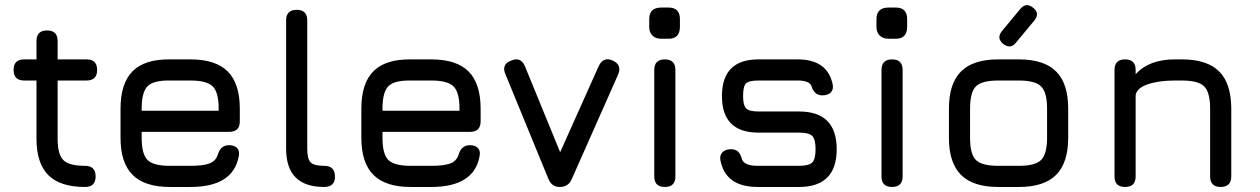

<svg xmlns="http://www.w3.org/2000/svg" viewBox="-20 -743 5007 763"><path d="M318 0Q219 0 172 -47Q125 -94 125 -192V-423H76Q34 -423 34 -465Q34 -507 76 -507H125V-580Q125 -622 167 -622Q209 -622 209 -580V-507H324Q366 -507 366 -465Q366 -423 324 -423H209V-192Q209 -129 232 -106.5Q255 -84 318 -84Q360 -84 360 -42Q360 0 318 0Z M655 0Q555 0 507 -48Q459 -96 459 -195V-311Q459 -412 507 -460Q555 -508 655 -507H737Q837 -507 885 -459Q933 -411 933 -311V-261Q933 -219 891 -219H543V-195Q543 -130 566.5 -107Q590 -84 655 -84H737Q788 -84 812.5 -93.5Q837 -103 845 -127Q856 -166 890 -166Q911 -166 922 -155Q933 -144 929 -123Q907 0 737 0ZM655 -423Q590 -424 566.5 -400.5Q543 -377 543 -311V-303H849V-311Q849 -376 825.5 -399.5Q802 -423 737 -423Z M1311 -42Q1312 -22 1301 -11Q1290 0 1268 0Q1117 0 1117 -152V-662Q1117 -704 1159 -704Q1201 -704 1201 -662V-152Q1201 -111 1214.5 -97.5Q1228 -84 1268 -84Q1311 -84 1311 -42Z M1612 0Q1512 0 1464 -48Q1416 -96 1416 -195V-311Q1416 -412 1464 -460Q1512 -508 1612 -507H1694Q1794 -507 1842 -459Q1890 -411 1890 -311V-261Q1890 -219 1848 -219H1500V-195Q1500 -130 1523.5 -107Q1547 -84 1612 -84H1694Q1745 -84 1769.5 -93.5Q1794 -103 1802 -127Q1813 -166 1847 -166Q1868 -166 1879 -155Q1890 -144 1886 -123Q1864 0 1694 0ZM1612 -423Q1547 -424 1523.5 -400.5Q1500 -377 1500 -311V-303H1806V-311Q1806 -376 1782.5 -399.5Q1759 -423 1694 -423Z M2252 -31Q2239 0 2204 0Q2172 0 2159 -33L1989 -447Q1971 -487 2011 -502Q2049 -519 2066 -480L2206 -138L2360 -482Q2379 -519 2416 -502Q2453 -484 2436 -446Z M2608 -589Q2586 -589 2573 -601.5Q2560 -614 2560 -637V-667Q2560 -713 2608 -713H2637Q2682 -713 2682 -667V-637Q2682 -589 2637 -589ZM2580 -42V-465Q2580 -507 2622 -507Q2664 -507 2664 -465V-42Q2664 0 2622 0Q2580 0 2580 -42Z M2991 0Q2864 0 2843 -105Q2839 -126 2851 -138Q2863 -150 2884 -150Q2903 -150 2913 -140.5Q2923 -131 2929 -109Q2939 -84 2991 -84H3155Q3194 -84 3207.5 -97Q3221 -110 3221 -150Q3221 -190 3207.5 -203Q3194 -216 3155 -216H2994Q2849 -216 2849 -361Q2849 -507 2994 -507H3150Q3268 -507 3289 -408Q3293 -387 3281.5 -375.5Q3270 -364 3248 -364Q3215 -364 3204 -403Q3194 -423 3150 -423H2994Q2956 -423 2944.5 -411.5Q2933 -400 2933 -361Q2933 -325 2945 -312.5Q2957 -300 2994 -300H3155Q3305 -300 3305 -150Q3305 0 3155 0Z M3511 -589Q3489 -589 3476 -601.5Q3463 -614 3463 -637V-667Q3463 -713 3511 -713H3540Q3585 -713 3585 -667V-637Q3585 -589 3540 -589ZM3483 -42V-465Q3483 -507 3525 -507Q3567 -507 3567 -465V-42Q3567 0 3525 0Q3483 0 3483 -42Z M3966 -569Q3939 -592 3962 -620L4035 -708Q4058 -735 4086 -712Q4114 -690 4090 -661L4017 -573Q3996 -546 3966 -569ZM3947 0Q3847 0 3799 -48Q3751 -96 3751 -195V-311Q3751 -411 3799 -459Q3847 -507 3947 -507H4029Q4129 -507 4177 -459Q4225 -411 4225 -311V-196Q4225 -96 4177 -48Q4129 0 4029 0ZM3835 -195Q3835 -130 3858.5 -107Q3882 -84 3947 -84H4029Q4094 -84 4117.5 -107.5Q4141 -131 4141 -196V-311Q4141 -376 4117.5 -399.5Q4094 -423 4029 -423H3947Q3882 -423 3858.5 -400Q3835 -377 3835 -311Z M4493 -42Q4493 0 4451 0Q4409 0 4409 -42V-465Q4409 -507 4451 -507Q4493 -507 4493 -465V-448Q4546 -507 4649 -507H4677Q4777 -507 4825 -459Q4873 -411 4873 -311V-42Q4873 0 4831 0Q4789 0 4789 -42V-311Q4789 -376 4765.5 -399.5Q4742 -423 4677 -423H4649Q4586 -423 4542.5 -408.5Q4499 -394 4493 -366Z"/></svg>

Font: Jura
Style: Bold
Weight: 700
Designer: Daniel Johnson, Alexei Vanyashin
Foundry: Daniel Johnson
Version: Version 5.103